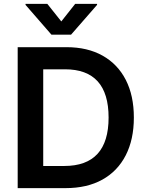

<svg xmlns="http://www.w3.org/2000/svg" viewBox="-20 -971 764 991"><path d="M318.4 0H71.3V-727.5H323.2Q431.6 -727.5 509.5 -683.8Q587.4 -640.1 629.2 -558.8Q670.9 -477.5 670.9 -364.3Q670.9 -251 628.9 -169.2Q586.9 -87.4 508.1 -43.7Q429.2 0 318.4 0ZM203.1 -114.3H311.5Q540.5 -114.3 540.5 -364.3Q540.5 -613.3 315.4 -613.3H203.1ZM224.1 -951.2 296.4 -860.4 368.2 -951.2H481V-945.8L346.7 -792H245.6L111.8 -945.8V-951.2Z"/></svg>

Font: Inter Semi Bold
Style: Regular
Weight: 600
Designer: Rasmus Andersson
Foundry: rsms
Version: Version 4.000;git-e0f93cc